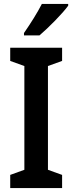

<svg xmlns="http://www.w3.org/2000/svg" viewBox="-20 -957 368 977"><path d="M327 -928V-937H193C170 -892 136 -838 102 -789V-777H181C227 -816 299 -889 327 -928ZM296 0V-67L224 -93V-621L296 -647V-714H32V-647L104 -621V-93L32 -67V0Z"/></svg>

Font: Noto Sans Arabic Cond SemBd
Style: Regular
Weight: 600
Width: 3
Designer: Monotype Design Team, Nadine Chahine, Nizar Qandah and Khaled Hosny
Foundry: Monotype Imaging Inc.
Version: Version 2.012